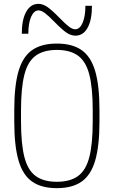

<svg xmlns="http://www.w3.org/2000/svg" viewBox="-20 -966 590 996"><path d="M275 10Q195 10 146.5 -24Q98 -58 76 -134Q54 -210 54 -335V-395Q54 -521 76 -596.5Q98 -672 146.5 -706Q195 -740 275 -740Q355 -740 403.5 -706Q452 -672 474 -596.5Q496 -521 496 -395V-335Q496 -210 474 -134Q452 -58 403.5 -24Q355 10 275 10ZM275 -23Q344 -23 385 -53Q426 -83 443.5 -151.5Q461 -220 461 -336V-394Q461 -510 443.5 -578.5Q426 -647 385 -677Q344 -707 275 -707Q206 -707 165 -677Q124 -647 106.5 -578.5Q89 -510 89 -394V-336Q89 -220 106.5 -151.5Q124 -83 165 -53Q206 -23 275 -23ZM371 -781Q348 -781 324.5 -797Q301 -813 262 -853Q231 -885 212.5 -898.5Q194 -912 180 -912Q156 -912 141.5 -879Q127 -846 127 -791H93Q93 -864 116 -905Q139 -946 179 -946Q202 -946 225.5 -930Q249 -914 288 -874Q319 -842 337.5 -828Q356 -814 370 -814Q394 -814 408.5 -847.5Q423 -881 423 -936H457Q457 -863 434.5 -822Q412 -781 371 -781Z"/></svg>

Font: M PLUS Code Latin SemiExpanded ExtraLight
Style: Regular
Weight: 250
Width: 6
Designer: Coji Morishita
Foundry: UNDERFOREST DESIGN
Version: Version 1.002; ttfautohint (v1.8.3)